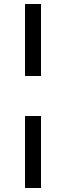

<svg xmlns="http://www.w3.org/2000/svg" viewBox="-20 -830 330 960"><path d="M105 -450V-810H185V-450ZM105 110V-250H185V110Z"/></svg>

Font: Share Tech
Style: Regular
Weight: 400
Designer: Ralph du Carrois
Foundry: Carrois Type Design
Version: Version 1.100